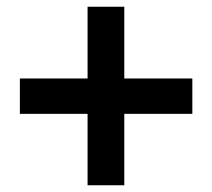

<svg xmlns="http://www.w3.org/2000/svg" viewBox="-20 -660 630 570"><path d="M240 -110H349V-322H551V-427H349V-640H240V-427H39V-322H240Z"/></svg>

Font: Noto Sans TC
Style: Bold
Weight: 700
Designer: Ryoko NISHIZUKA 西塚涼子 (kana, bopomofo & ideographs); Paul D. Hunt (Latin, Greek & Cyrillic); Sandoll Communications 산돌커뮤니
Foundry: Adobe
Version: Version 2.004;hotconv 1.0.118;makeotfexe 2.5.65603